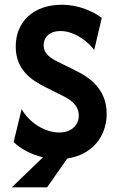

<svg xmlns="http://www.w3.org/2000/svg" viewBox="-20 -659 498 812"><path d="M29.9 133.3H179.2L264.6 11.1C368.1 -3.5 431.2 -80.6 431.2 -177.8C431.2 -288.2 349.3 -336.1 300 -360.4L225.7 -397.2C187.5 -416 164.6 -434.7 164.6 -467.4C164.6 -501.4 189.6 -527.8 235.4 -527.8C286.1 -527.8 341 -495.8 378.5 -447.9L410.4 -583.3C374.3 -610.4 314.6 -638.9 241 -638.9C122.2 -638.9 46.5 -567.4 46.5 -462.5C46.5 -366 109 -321.5 173.6 -289.6L247.2 -252.8C270.8 -241 313.2 -218.1 313.2 -170.1C313.2 -129.9 281.9 -98.6 231.2 -98.6C169.4 -98.6 104.2 -140.3 71.5 -197.2L37.5 -58.3C66.7 -29.9 111.1 -5.6 161.8 6.2Z"/></svg>

Font: Afacad
Style: Bold
Weight: 700
Designer: Kristian Moeller
Foundry: Dicotype
Version: Version 1.000